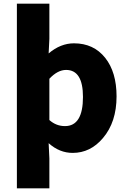

<svg xmlns="http://www.w3.org/2000/svg" viewBox="-20 -819 698 1046"><path d="M72 -799H249V-607L245 -528Q310 -583 383 -583Q490 -583 553 -504Q615 -426 615 -294Q615 -154 541 -67Q473 14 376 14Q304 14 245 -39L249 44V207H72ZM432 -291Q432 -438 340 -438Q294 -438 249 -390V-165Q286 -132 334 -132Q432 -132 432 -291Z"/></svg>

Font: KaiGen Gothic KR Heavy
Style: Heavy
Weight: 900
Designer: Ryoko NISHIZUKA  (kana & ideographs); Paul D. Hunt (Latin, Greek & Cyrillic); Wenlong ZHANG  (bopomofo); Sandoll Communi
Foundry: Adobe Systems Incorporated
Version: Version 1.002 March 28, 2018